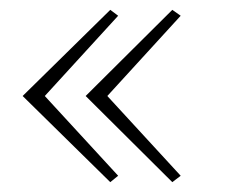

<svg xmlns="http://www.w3.org/2000/svg" viewBox="-20 -452 505 390"><path d="M330 -82 154 -257 330 -432 347 -420 198 -257 347 -95ZM204 -82 26 -257 204 -432 220 -420 71 -257 220 -95Z"/></svg>

Font: Lil Grotesk Thin
Style: Regular
Weight: 100
Designer: Bastien Sozeau
Foundry: NBR — Bastien Sozeau
Version: Version 3.003; ttfautohint (v1.8.4.7-5d5b);gftools[0.9.33]